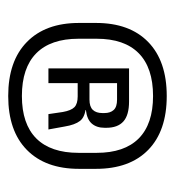

<svg xmlns="http://www.w3.org/2000/svg" viewBox="0 -688 416 456"><g transform="rotate(90 208.0 -460.0)"><path d="M208 -271.5Q125 -271.5 79.8 -315.8Q34.5 -360 34.5 -439.5V-480Q34.5 -560 79.8 -604Q125 -648 208 -648Q291 -648 336 -604Q381 -560 381 -480V-439.5Q381 -360 336 -315.8Q291 -271.5 208 -271.5ZM208 -304Q274.5 -304 308.8 -338.2Q343 -372.5 343 -438.5V-481.5Q343 -547.5 308.8 -581.5Q274.5 -615.5 208 -615.5Q141 -615.5 106.5 -581.5Q72 -547.5 72 -481.5V-438.5Q72 -372.5 106.5 -338.2Q141 -304 208 -304ZM251 -367 246 -401Q242.5 -421 234.5 -428.8Q226.5 -436.5 209 -436.5H166.5V-464.5H216.5Q233.5 -464.5 241 -472.5Q248.5 -480.5 248.5 -495V-500Q248.5 -514 241.2 -522Q234 -530 216.5 -530H165.5V-558.5H221Q253.5 -558.5 268.5 -545Q283.5 -531.5 283.5 -504.5V-500.5Q283.5 -481.5 273.5 -470Q263.5 -458.5 241.5 -456L241 -451.5L234 -456Q258 -454 267.2 -442Q276.5 -430 280.5 -405.5L287.5 -367ZM142.5 -367V-558.5H177.5V-455V-443V-367Z"/></g></svg>

Font: Anek Odia Medium
Style: Regular
Weight: 400
Version: Version 1.003